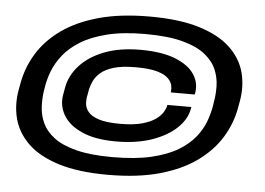

<svg xmlns="http://www.w3.org/2000/svg" viewBox="-50 -743 1131 820"><g transform="rotate(5 516.0 -333.5)"><path d="M440 11.5Q312.5 11.5 227.8 -15.2Q143 -42 95.5 -88.5Q48 -135 32.8 -194.5Q17.5 -254 30 -320L35 -347.5Q47.5 -415 84 -474.5Q120.5 -534 184.2 -579.8Q248 -625.5 341.2 -651.5Q434.5 -677.5 560.5 -677.5Q687.5 -677.5 772.8 -651.2Q858 -625 906.5 -579.2Q955 -533.5 970.8 -474Q986.5 -414.5 974 -347.5L969 -320Q957 -254 920.8 -194.5Q884.5 -135 820.8 -88.5Q757 -42 662.8 -15.2Q568.5 11.5 440 11.5ZM453 -65.5Q552 -65.5 621 -82Q690 -98.5 735 -126.2Q780 -154 806 -187.5Q832 -221 844.5 -255.8Q857 -290.5 862 -321L865 -341Q870.5 -371.5 869.8 -407Q869 -442.5 854.8 -476.8Q840.5 -511 805.8 -539.2Q771 -567.5 708.2 -584.5Q645.5 -601.5 547 -601.5Q451 -601.5 383 -584.2Q315 -567 270 -538.8Q225 -510.5 198.2 -476Q171.5 -441.5 158.2 -406.5Q145 -371.5 140.5 -341.5L137.5 -325Q132 -290 133.8 -253.5Q135.5 -217 151.2 -183.2Q167 -149.5 202.2 -123Q237.5 -96.5 298.5 -81Q359.5 -65.5 453 -65.5ZM462 -133.5Q373 -133.5 316.5 -158.8Q260 -184 236 -225Q212 -266 220.5 -313L226 -344Q235 -395.5 273.8 -438.5Q312.5 -481.5 378 -507Q443.5 -532.5 532.5 -532.5Q624 -532.5 681.8 -509.8Q739.5 -487 764.2 -450Q789 -413 781.5 -370L780 -362.5H677L678 -366.5Q679.5 -377 676.8 -392Q674 -407 659.5 -422Q645 -437 611.8 -446.8Q578.5 -456.5 519 -456.5Q460.5 -456.5 424.5 -445.5Q388.5 -434.5 369 -417.2Q349.5 -400 340.8 -380.8Q332 -361.5 328.5 -345.5L324 -320.5Q320 -304 321 -285Q322 -266 335.5 -248.8Q349 -231.5 381.5 -220.8Q414 -210 473.5 -210Q531 -210 568 -220.5Q605 -231 626 -246.5Q647 -262 656 -277.8Q665 -293.5 667 -304L667.5 -308H770.5L769 -300.5Q761.5 -256 722.2 -218Q683 -180 616.8 -156.8Q550.5 -133.5 462 -133.5Z"/></g></svg>

Font: Anybody UltraExpanded SemiBold
Style: Italic
Weight: 600
Width: 9
Italic angle: -10°
Designer: Tyler Finck
Foundry: Etcetera Type Company
Version: Version 1.010; ttfautohint (v1.8.3) -l 8 -r 50 -G 200 -x 14 